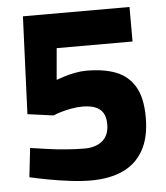

<svg xmlns="http://www.w3.org/2000/svg" viewBox="-50 -704 655 759"><g transform="rotate(-5 277.5 -324.0)"><path d="M281 11Q244 11 199 5.5Q154 0 111.5 -8Q69 -16 39 -23L52 -138Q80 -134 117.5 -128.5Q155 -123 194.5 -120Q234 -117 266 -117Q312 -117 338 -139.5Q364 -162 364 -205Q364 -234 353 -251Q342 -268 321.5 -275.5Q301 -283 273 -283Q251 -283 229 -279Q207 -275 188 -269.5Q169 -264 156 -258L53 -272L69 -659H492V-522H191L180 -397Q193 -402 212.5 -408Q232 -414 255 -418.5Q278 -423 300 -423Q370 -423 418 -404Q466 -385 492 -340.5Q518 -296 518 -219Q518 -139 489 -88Q460 -37 407 -13Q354 11 281 11Z"/></g></svg>

Font: Cairo ExtraBold
Style: Regular
Weight: 800
Designer: Mohamed Gaber, Accademia di Belle Arti di Urbino
Foundry: Kief Type Foundry, Accademia di Belle Arti di Urbino
Version: Version 3.117